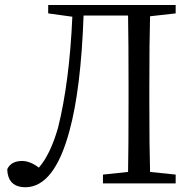

<svg xmlns="http://www.w3.org/2000/svg" viewBox="-20 -749 792 784"><path d="M697.3 -694.3 592.8 -682.6Q589.8 -585.9 589.8 -391.6V-336.9Q589.8 -141.6 592.8 -46.9L697.3 -36.1V0H400.4V-36.1L502.9 -46.9Q504.9 -143.6 504.9 -336.9V-391.6Q504.9 -589.8 502.9 -685.5H321.3Q310.5 -385.7 263.7 -214.8Q202.1 14.6 84 15.6Q22.5 15.6 11.7 -38.1Q9.8 -47.9 9.8 -58.6Q25.4 -91.8 71.3 -91.8Q104.5 -90.8 138.7 -64.5Q185.5 -118.2 216.8 -226.6Q263.7 -414.1 275.4 -680.7L176.8 -694.3V-728.5H697.3Z"/></svg>

Font: GenYoMin JP Regular
Style: Regular
Weight: 400
Version: Version 1.001;PS 1;hotconv 16.6.51;makeotf.lib2.5.65220 DEVE